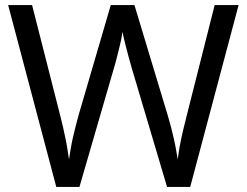

<svg xmlns="http://www.w3.org/2000/svg" viewBox="-20 -734 970 754"><path d="M917 -714 727 0H636L497 -468Q491 -489 485 -511Q479 -533 474 -553Q469 -573 465.5 -587.5Q462 -602 461 -609Q460 -602 457.5 -587.5Q455 -573 450 -553Q445 -533 439.5 -510.5Q434 -488 427 -465L292 0H201L12 -714H106L217 -278Q223 -255 228 -232.5Q233 -210 237.5 -188.5Q242 -167 245 -147Q248 -127 251 -108Q254 -128 257.5 -149Q261 -170 266 -192.5Q271 -215 277 -238Q283 -261 289 -283L415 -714H508L639 -280Q646 -257 652 -233.5Q658 -210 663 -188Q668 -166 671.5 -145.5Q675 -125 678 -108Q681 -133 686 -160.5Q691 -188 698 -218Q705 -248 713 -279L823 -714Z"/></svg>

Font: Noto Sans Malayalam
Style: Regular
Weight: 400
Designer: Jelle Bosma - Monotype Design Team
Foundry: Monotype Imaging Inc.
Version: Version 2.103